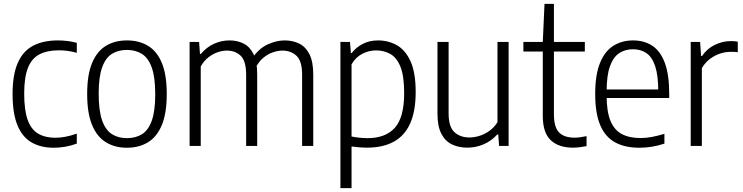

<svg xmlns="http://www.w3.org/2000/svg" viewBox="-20 -760 3868 1000"><path d="M260 9.5Q191.5 9.5 143.5 -18.8Q95.5 -47 70.5 -108.5Q45.5 -170 45.5 -270.5Q45.5 -371.5 72.8 -433Q100 -494.5 152.8 -522Q205.5 -549.5 281.5 -549.5Q305.5 -549.5 331 -546.5Q356.5 -543.5 380 -537V-485Q355 -492 331.2 -495Q307.5 -498 288 -498Q226.5 -498 186 -477.2Q145.5 -456.5 125.8 -407.2Q106 -358 106 -272.5Q106 -186 124.2 -135.5Q142.5 -85 179 -63.8Q215.5 -42.5 268.5 -42.5Q292.5 -42.5 319.8 -47.5Q347 -52.5 380 -64V-12Q349.5 -1 319.5 4.2Q289.5 9.5 260 9.5Z M641 9.5Q578.5 9.5 532 -18.8Q485.5 -47 459.8 -108.5Q434 -170 434 -270.5Q434 -370.5 459.5 -431.8Q485 -493 531.5 -521.2Q578 -549.5 641 -549.5Q704 -549.5 750.8 -521.5Q797.5 -493.5 823 -432Q848.5 -370.5 848.5 -270.5Q848.5 -170.5 823 -109Q797.5 -47.5 750.8 -19Q704 9.5 641 9.5ZM641 -40.5Q686.5 -40.5 719.5 -61Q752.5 -81.5 770.5 -131.5Q788.5 -181.5 788.5 -269Q788.5 -357.5 770.5 -408Q752.5 -458.5 719.2 -479.2Q686 -500 641 -500Q596 -500 563 -479.5Q530 -459 512 -409.2Q494 -359.5 494 -272Q494 -183 512 -132.5Q530 -82 563 -61.2Q596 -40.5 641 -40.5Z M967.5 0V-541.5H1017L1021.5 -479H1026Q1056.5 -515 1095 -532.2Q1133.5 -549.5 1175.5 -549.5Q1216.5 -549.5 1249 -533Q1281.5 -516.5 1300.5 -478Q1319.5 -439.5 1319.5 -373.5V0H1262V-370Q1262 -442 1234 -469.2Q1206 -496.5 1161.5 -496.5Q1140 -496.5 1115.2 -488.5Q1090.5 -480.5 1066.8 -462.5Q1043 -444.5 1025.5 -414V0ZM1553.5 0V-370Q1553.5 -442 1524.5 -469.2Q1495.5 -496.5 1450.5 -496.5Q1429 -496.5 1402.8 -488Q1376.5 -479.5 1351.5 -459Q1326.5 -438.5 1308.5 -402L1292 -455Q1329 -508.5 1374.8 -529Q1420.5 -549.5 1462.5 -549.5Q1504.5 -549.5 1538.2 -533Q1572 -516.5 1591.8 -477.5Q1611.5 -438.5 1611.5 -372V0Z M1753 220V-541.5H1803L1807.5 -484H1812Q1833 -512 1868.2 -530.8Q1903.5 -549.5 1949 -549.5Q2002.5 -549.5 2047 -524.5Q2091.5 -499.5 2118.2 -440.8Q2145 -382 2145 -280.5Q2145 -181 2116.2 -117Q2087.5 -53 2031 -22Q1974.5 9 1892 9Q1872 9 1850.8 7.2Q1829.5 5.5 1811 3V220ZM1894 -40.5Q1988 -40.5 2036.5 -94.5Q2085 -148.5 2085 -275Q2085 -364 2065.8 -412Q2046.5 -460 2013.2 -478.8Q1980 -497.5 1938.5 -497.5Q1902.5 -497.5 1867.5 -480Q1832.5 -462.5 1811 -425V-49Q1827.5 -45.5 1850.8 -43Q1874 -40.5 1894 -40.5Z M2414.5 9Q2370 9 2334.8 -7.5Q2299.5 -24 2279 -62.8Q2258.5 -101.5 2258.5 -168V-541.5H2316.5V-169.5Q2316.5 -99 2347 -71.5Q2377.5 -44 2425 -44Q2448.5 -44 2475.2 -51.8Q2502 -59.5 2527.2 -77Q2552.5 -94.5 2571 -123.5V-541.5H2629V0H2579.5L2575 -60H2570.5Q2539 -25.5 2498.5 -8.2Q2458 9 2414.5 9Z M2963 9Q2890 9 2848.5 -29.8Q2807 -68.5 2807 -156.5V-541.5L2816 -740H2865V-165.5Q2865 -97 2892 -70Q2919 -43 2972.5 -43Q2987 -43 3002.2 -45.2Q3017.5 -47.5 3035 -51V1Q3018 4.5 2999.5 6.8Q2981 9 2963 9ZM2706 -491.5V-541.5H3026V-491.5Z M3310.5 9.5Q3235 9.5 3183.8 -18.5Q3132.5 -46.5 3106.2 -108Q3080 -169.5 3080 -271Q3080 -370 3104.8 -431.5Q3129.5 -493 3174 -521.2Q3218.5 -549.5 3277.5 -549.5Q3336 -549.5 3378.2 -521.2Q3420.5 -493 3443 -431.5Q3465.5 -370 3465.5 -270V-249.5H3115V-294H3422L3408.5 -282.5Q3408.5 -366.5 3392.5 -414.8Q3376.5 -463 3347 -483.2Q3317.5 -503.5 3277 -503.5Q3236.5 -503.5 3205.5 -483.5Q3174.5 -463.5 3157 -415.2Q3139.5 -367 3139.5 -282.5V-263Q3139.5 -180 3159.2 -131.5Q3179 -83 3218.2 -62Q3257.5 -41 3316.5 -41Q3344 -41 3374 -46.5Q3404 -52 3440.5 -63V-12Q3405 -0.5 3373.2 4.5Q3341.5 9.5 3310.5 9.5Z M3577.5 0V-541.5H3626.5L3631.5 -468H3636Q3663 -507 3703.2 -526.5Q3743.5 -546 3786.5 -546Q3797.5 -546 3806.2 -545.2Q3815 -544.5 3822.5 -543V-488Q3813 -489.5 3804 -489.8Q3795 -490 3784 -490Q3757 -490 3729 -480.5Q3701 -471 3676.5 -452.2Q3652 -433.5 3635.5 -405V0Z"/></svg>

Font: Encode Sans SemiCondensed Light
Style: Regular
Weight: 300
Width: 4
Designer: Multiple Designers
Foundry: Impallari Type
Version: Version 3.002